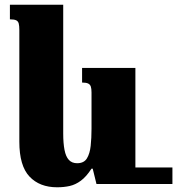

<svg xmlns="http://www.w3.org/2000/svg" viewBox="-20 -780 751 814"><path d="M222 14Q148 14 105 -31.5Q62 -77 62 -179V-653Q62 -670 59.5 -680Q57 -690 48.5 -694Q40 -698 22 -698V-760H248V-214Q248 -173 253.5 -144.5Q259 -116 272 -102Q285 -88 307 -88Q336 -88 348.5 -108.5Q361 -129 364.5 -162Q368 -195 368 -234V-388Q368 -404 365 -413Q362 -422 353.5 -426Q345 -430 328 -430V-492H554V0H389L373 -65H368Q346 -31 323 -14Q300 3 275.5 8.5Q251 14 222 14ZM546 0V-70H711V0Z"/></svg>

Font: Noto Serif Armenian Black
Style: Regular
Weight: 900
Version: Version 2.007